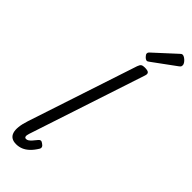

<svg xmlns="http://www.w3.org/2000/svg" viewBox="-400 -1308 1361 1361"><g transform="rotate(45 280.5 -627.0)"><path d="M121 15Q65 15 51 -29.5Q37 -74 65 -159L337 -983Q344 -1003 353.5 -1009Q363 -1015 382 -1015Q413 -1015 421.5 -1005.5Q430 -996 423 -976L135 -103Q128 -82 130.5 -71.5Q133 -61 145 -61Q155 -61 164 -67Q173 -73 184 -85Q195 -97 210 -116Q218 -126 226 -127.5Q234 -129 245 -121Q261 -111 264.5 -101Q268 -91 262 -81Q242 -48 219.5 -26.5Q197 -5 172.5 5Q148 15 121 15ZM359 -1058Q348 -1058 334.5 -1071.5Q321 -1085 321 -1095Q321 -1099 322.5 -1103Q324 -1107 330 -1113L488 -1258Q493 -1263 497.5 -1266Q502 -1269 508 -1269Q518 -1269 530.5 -1260Q543 -1251 552 -1239Q561 -1227 561 -1216Q561 -1209 559 -1204Q557 -1199 546 -1191L378 -1068Q372 -1064 367.5 -1061Q363 -1058 359 -1058Z"/></g></svg>

Font: Playwrite NZ
Style: Regular
Weight: 400
Designer: Veronika Burian, José Scaglione
Foundry: TypeTogether
Version: Version 1.002